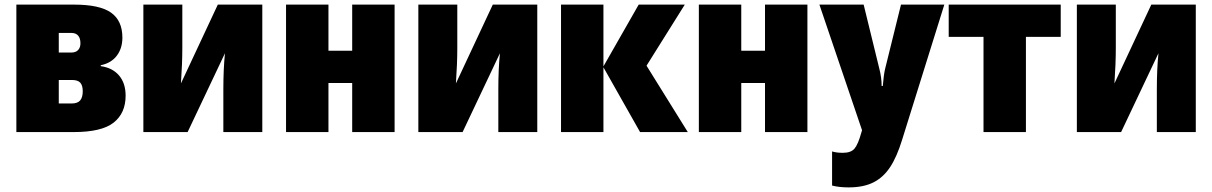

<svg xmlns="http://www.w3.org/2000/svg" viewBox="-20 -573 5260 833"><path d="M417 -290V-286Q468 -279 496.5 -245.5Q525 -212 525 -158Q525 -82 473 -41Q421 0 300 0H51V-553H301Q413 -553 462 -518Q511 -483 511 -410Q511 -363 486.5 -331Q462 -299 417 -290ZM291 -430H235V-345H289Q309 -345 319 -356Q329 -367 329 -385Q329 -407 319 -418.5Q309 -430 291 -430ZM292 -226H235V-124H290Q317 -124 328 -137.5Q339 -151 339 -177Q339 -202 328.5 -214Q318 -226 292 -226Z M771 -366Q771 -297 765 -211L925 -553H1118V0H949V-185Q949 -273 956 -342L794 0H602V-553H771Z M1405 -353H1508V-553H1692V0H1508V-213H1405V0H1221V-553H1405Z M1964 -366Q1964 -297 1958 -211L2118 -553H2311V0H2142V-185Q2142 -273 2149 -342L1987 0H1795V-553H1964Z M2951 -553 2785 -288 2964 0H2757L2598 -281V0H2414V-553H2598V-285L2751 -553Z M3196 -353H3299V-553H3483V0H3299V-213H3196V0H3012V-553H3196Z M3727 -553 3795 -275Q3805 -237 3805 -200H3810Q3814 -249 3820 -274L3889 -553H4077L3894 33Q3871 108 3841.5 152.5Q3812 197 3769 218.5Q3726 240 3662 240Q3620 240 3590 232V84Q3609 90 3637 90Q3672 90 3687.5 71.5Q3703 53 3717 2L3720 -8L3535 -553Z M4431 -413V0H4247V-413H4096V-553H4582V-413Z M4821 -366Q4821 -297 4815 -211L4975 -553H5168V0H4999V-185Q4999 -273 5006 -342L4844 0H4652V-553H4821Z"/></svg>

Font: Noto Sans Display Black Narrow
Style: Regular
Weight: 900
Width: 4
Designer: Monotype Design team
Foundry: Monotype Imaging Inc.
Version: Version 1.000